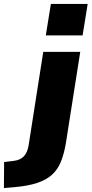

<svg xmlns="http://www.w3.org/2000/svg" viewBox="-112 -768 468 981"><path d="M122 -587 148 -748H336L310 -587ZM-92 193 -91 60 -42 54Q-9 50 9.5 31Q28 12 34 -24L109 -503H298L224 -33Q215 19 199 58.5Q183 98 154 124.5Q125 151 78.5 166.5Q32 182 -36 188Z"/></svg>

Font: Nunito Sans 8pt Black
Style: Italic
Weight: 900
Italic angle: -9°
Version: Version 3.101;gftools[0.9.27]